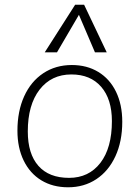

<svg xmlns="http://www.w3.org/2000/svg" viewBox="-20 -788 593 815"><path d="M54 -233Q54 -316 82.5 -379Q111 -442 163.5 -477Q216 -512 285 -512Q349 -512 397.5 -482.5Q446 -453 472.5 -398.5Q499 -344 499 -271Q499 -188 470 -125Q441 -62 389 -27.5Q337 7 269 7Q204 7 155.5 -22.5Q107 -52 80.5 -106.5Q54 -161 54 -233ZM455 -274Q455 -367 409.5 -419.5Q364 -472 283 -472Q198 -472 148 -407.5Q98 -343 98 -230Q98 -135 143 -84Q188 -33 273 -33Q357 -33 406 -96.5Q455 -160 455 -274ZM170 -566 299 -768H337L433 -566H383L315 -725L222 -566Z"/></svg>

Font: Muli ExtraLight
Style: Italic
Weight: 275
Italic angle: -4.541°
Designer: Vernon Adams
Foundry: Vernon Adams
Version: Version 2.001